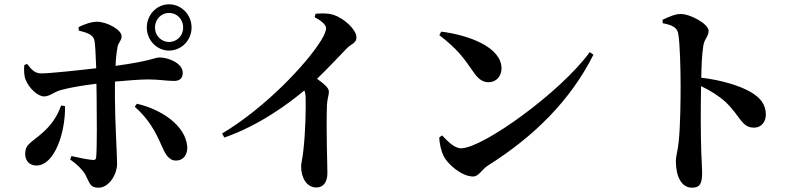

<svg xmlns="http://www.w3.org/2000/svg" viewBox="-20 -837 3760 892"><path d="M765 -602C823 -602 870 -650 870 -709C870 -769 823 -817 765 -817C709 -817 662 -769 662 -709C662 -650 709 -602 765 -602ZM149 -68C236 -68 285 -229 282 -344L264 -347C246 -297 219 -254 167 -211C120 -171 97 -165 97 -122C97 -90 117 -68 149 -68ZM798 -91C832 -91 852 -119 850 -156C842 -254 730 -329 616 -355L606 -341C669 -286 702 -227 731 -160C746 -127 761 -91 798 -91ZM765 -642C729 -642 700 -672 700 -709C700 -747 729 -777 765 -777C803 -777 831 -747 831 -709C831 -672 803 -642 765 -642ZM185 -389C211 -389 230 -410 264 -419C308 -431 370 -441 428 -448L429 -380C430 -298 431 -158 427 -108C426 -95 420 -93 410 -94C386 -96 351 -103 312 -112L306 -96C338 -74 364 -48 377 -25C398 17 399 35 438 35C486 35 524 -26 524 -77C524 -115 514 -280 514 -379V-458C573 -463 631 -468 666 -468C721 -468 752 -461 788 -461C815 -461 829 -473 829 -499C829 -543 763 -570 721 -570C697 -570 690 -555 517 -531C518 -563 521 -591 525 -612C527 -639 545 -646 545 -669C545 -698 479 -735 432 -736C401 -736 367 -722 345 -711L346 -695C385 -685 409 -677 418 -653C422 -639 425 -581 427 -520C350 -511 214 -496 171 -496C144 -496 128 -511 106 -540L93 -535C91 -517 91 -484 99 -467C114 -428 155 -389 185 -389Z M1450 34C1483 34 1501 8 1501 -33C1501 -82 1495 -220 1499 -349C1500 -377 1508 -394 1508 -411C1508 -430 1484 -448 1453 -471C1508 -524 1555 -575 1588 -609C1613 -636 1636 -635 1636 -664C1636 -698 1580 -752 1529 -768C1501 -777 1471 -775 1446 -773L1442 -757C1469 -743 1495 -723 1495 -706C1495 -694 1487 -674 1471 -648C1402 -537 1209 -334 1012 -217L1022 -198C1186 -254 1329 -362 1394 -417C1398 -407 1400 -394 1400 -380C1401 -338 1400 -229 1389 -135C1386 -103 1379 -81 1379 -63C1379 -15 1402 34 1450 34Z M2178 -17C2205 -17 2217 -49 2247 -68C2463 -204 2632 -373 2737 -583L2720 -595C2586 -410 2223 -148 2122 -148C2089 -148 2056 -185 2034 -208L2021 -199C2021 -171 2030 -134 2041 -112C2060 -74 2125 -17 2178 -17ZM2250 -455C2286 -455 2310 -484 2310 -519C2310 -618 2158 -674 2030 -690L2021 -674C2110 -604 2133 -569 2177 -506C2200 -472 2220 -455 2250 -455Z M3484 -244C3517 -244 3538 -272 3538 -303C3538 -354 3511 -383 3470 -408C3418 -439 3331 -465 3238 -476C3239 -531 3241 -583 3247 -621C3251 -656 3272 -666 3272 -694C3272 -725 3189 -772 3142 -772C3115 -772 3084 -757 3058 -745L3059 -729C3097 -722 3126 -712 3131 -680C3139 -637 3142 -516 3142 -436C3142 -379 3141 -250 3133 -178C3129 -136 3120 -114 3120 -88C3120 -17 3146 35 3195 35C3232 35 3242 15 3242 -35C3242 -49 3240 -81 3238 -130C3235 -213 3235 -336 3237 -437C3287 -413 3320 -390 3349 -365C3421 -297 3424 -244 3484 -244Z"/></svg>

Font: GenRyuMin2 TW B
Style: Regular
Weight: 700
Version: Version 2.100;PS 2.1;hotconv 16.6.51;makeotf.lib2.5.65220 DE